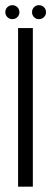

<svg xmlns="http://www.w3.org/2000/svg" viewBox="-33 -702 193 722"><path d="M35 0H90.5V-596.5H35ZM13.5 -630Q24.5 -630 32.2 -637.5Q40 -645 40 -656Q40 -667.5 32.2 -675Q24.5 -682.5 13.5 -682.5Q2.5 -682.5 -5.2 -675Q-13 -667.5 -13 -656Q-13 -645 -5.2 -637.5Q2.5 -630 13.5 -630ZM113 -630Q124.5 -630 132.2 -637.5Q140 -645 140 -656Q140 -667.5 132.2 -675Q124.5 -682.5 113 -682.5Q102.5 -682.5 95 -675Q87.5 -667.5 87.5 -656Q87.5 -645 95 -637.5Q102.5 -630 113 -630Z"/></svg>

Font: Anybody Condensed Light
Style: Regular
Weight: 300
Width: 3
Designer: Tyler Finck
Foundry: Etcetera Type Company
Version: Version 1.113;gftools[0.9.25]